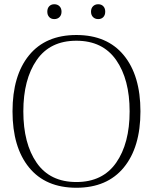

<svg xmlns="http://www.w3.org/2000/svg" viewBox="-20 -875 721 905"><path d="M203 -820Q203 -836 212 -845.5Q221 -855 236 -855Q251 -855 260.5 -845.5Q270 -836 270 -820Q270 -804 260.5 -794.5Q251 -785 236 -785Q221 -785 212 -794.5Q203 -804 203 -820ZM409 -820Q409 -836 418.5 -845.5Q428 -855 443 -855Q458 -855 467 -845.5Q476 -836 476 -820Q476 -804 467 -794.5Q458 -785 443 -785Q428 -785 418.5 -794.5Q409 -804 409 -820ZM39 -350Q39 -519 117 -614.5Q195 -710 340 -710Q485 -710 563.5 -614.5Q642 -519 642 -350Q642 -181 563.5 -85.5Q485 10 340 10Q195 10 117 -85.5Q39 -181 39 -350ZM591 -350Q591 -501 527.5 -592Q464 -683 340 -683Q216 -683 153 -592Q90 -501 90 -350Q90 -198 153 -107.5Q216 -17 340 -17Q464 -17 527.5 -108Q591 -199 591 -350Z"/></svg>

Font: Trirong ExtraLight
Style: Regular
Weight: 275
Designer: Katatrad Team
Foundry: CadsonDemak
Version: Version 1.001